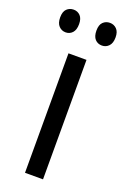

<svg xmlns="http://www.w3.org/2000/svg" viewBox="-161 -765 531 811"><g transform="rotate(20 104.5 -359.0)"><path d="M146 0H65V-537H146ZM-20 -668Q-20 -694 -7.5 -706Q5 -718 23 -718Q41 -718 53 -705.5Q65 -693 65 -668Q65 -642 53 -629Q41 -616 23 -616Q5 -616 -7.5 -629Q-20 -642 -20 -668ZM143 -668Q143 -694 155.5 -706Q168 -718 186 -718Q204 -718 216.5 -705.5Q229 -693 229 -668Q229 -642 216.5 -629Q204 -616 186 -616Q167 -616 155 -629Q143 -642 143 -668Z"/></g></svg>

Font: Noto Sans Ethiopic ExtraCondensed
Style: Regular
Weight: 400
Width: 2
Designer: Monotype Design Team
Foundry: Monotype Imaging Inc.
Version: Version 2.102; ttfautohint (v1.8.4.7-5d5b)